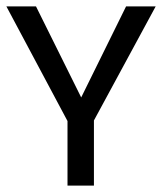

<svg xmlns="http://www.w3.org/2000/svg" viewBox="-37 -583 509 603"><path d="M176 -201 -17 -563H76L218 -277L359 -563H452L256 -201ZM175 0V-214H258V0Z"/></svg>

Font: Darker Grotesque Light SemiBold
Style: Regular
Weight: 600
Version: Version 1.000;gftools[0.9.28]